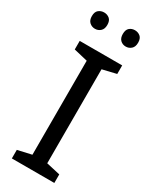

<svg xmlns="http://www.w3.org/2000/svg" viewBox="-232 -959 802 1010"><g transform="rotate(30 169.5 -454.0)"><path d="M298 0H40V-52L124 -71V-642L40 -662V-714H298V-662L214 -642V-71L298 -52ZM30 -859Q30 -885 44 -896.5Q58 -908 77 -908Q96 -908 110 -896.5Q124 -885 124 -859Q124 -834 110 -821.5Q96 -809 77 -809Q58 -809 44 -821.5Q30 -834 30 -859ZM218 -859Q218 -885 231.5 -896.5Q245 -908 264 -908Q283 -908 297 -896.5Q311 -885 311 -859Q311 -834 297 -821.5Q283 -809 264 -809Q245 -809 231.5 -821.5Q218 -834 218 -859Z"/></g></svg>

Font: Noto Sans Javanese
Style: Regular
Weight: 400
Designer: Monotype Design Team
Foundry: Monotype Imaging Inc.
Version: Version 2.004